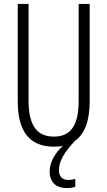

<svg xmlns="http://www.w3.org/2000/svg" viewBox="-20 -827 544 974"><path d="M279 35C279 -10 307 -56 362 -114C408 -147 435 -210 435 -314V-807H379V-315C379 -180 331 -134 253 -134C172 -134 125 -185 125 -315V-807H70V-313C70 -155 134 -83 253 -83C269 -83 285 -84 299 -87C258 -50 232 -3 232 42C232 98 264 127 319 127C335 127 351 125 362 120V80C355 83 341 86 328 86C296 86 279 69 279 35Z"/></svg>

Font: Noto Sans Kannada UI ExtraCondensed Light
Style: Regular
Weight: 300
Width: 2
Designer: Jelle Bosma - Monotype Design Team
Foundry: Monotype Imaging Inc.
Version: Version 2.005